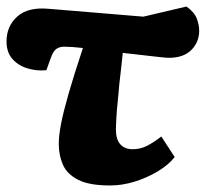

<svg xmlns="http://www.w3.org/2000/svg" viewBox="-29 -554 642 588"><path d="M308 14Q244 14 210 -3.5Q176 -21 163.5 -50Q151 -79 151 -113Q151 -139 158 -175Q165 -211 181 -267Q197 -323 225 -407Q208 -409 193 -410Q178 -411 167 -411Q154 -411 144 -404.5Q134 -398 126 -375L113 -339Q84 -336 55.5 -344.5Q27 -353 9 -373.5Q-9 -394 -9 -427Q-9 -474 24 -503.5Q57 -533 121 -527L410 -503L542 -534Q566 -517 573.5 -497.5Q581 -478 581 -460Q581 -425 557 -401Q533 -377 489 -377Q478 -377 457.5 -379.5Q437 -382 409 -385Q381 -388 347 -392Q345 -375 343.5 -359Q342 -343 340 -327.5Q338 -312 336.5 -297.5Q335 -283 334 -269Q333 -255 331.5 -242.5Q330 -230 329 -217.5Q328 -205 327.5 -194.5Q327 -184 326.5 -175Q326 -166 326 -157Q326 -127 339.5 -112Q353 -97 377 -97Q401 -97 421.5 -107.5Q442 -118 465 -136L506 -73Q486 -48 453 -28.5Q420 -9 382.5 2.5Q345 14 308 14Z"/></svg>

Font: Literata 18pt ExtraBold
Style: Italic
Weight: 800
Italic angle: -2°
Designer: Latin by Veronika Burian and Jose Scaglione. Greek by Irene Vlachou. Cyrillic by Vera Evstafieva
Foundry: TypeTogether
Version: Version 3.103;gftools[0.9.29]